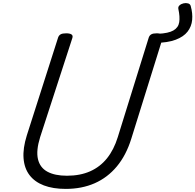

<svg xmlns="http://www.w3.org/2000/svg" viewBox="-20 -1200 1261 1239"><path d="M1211 -1160Q1224 -1114 1220 -1071.5Q1216 -1029 1190.5 -996Q1165 -963 1113.5 -943.5Q1062 -924 980 -923L1000 -982Q1067 -985 1099 -1003.5Q1131 -1022 1136.5 -1056.5Q1142 -1091 1131 -1142Q1128 -1156 1138.5 -1165.5Q1149 -1175 1164.5 -1178.5Q1180 -1182 1194 -1178Q1208 -1174 1211 -1160ZM404 19Q322 19 263 -3.5Q204 -26 170.5 -70Q137 -114 132 -178.5Q127 -243 153 -326L355 -958Q360 -972 371.5 -978.5Q383 -985 407 -985Q430 -985 441 -978Q452 -971 447 -955L239 -315Q212 -228 225 -173Q238 -118 286 -92Q334 -66 412 -66Q497 -66 561.5 -94.5Q626 -123 670.5 -178.5Q715 -234 740 -315L940 -958Q945 -972 956.5 -978.5Q968 -985 991 -985Q1039 -985 1030 -955L827 -304Q794 -198 734 -126Q674 -54 591 -17.5Q508 19 404 19Z"/></svg>

Font: Playwrite NO
Style: Regular
Weight: 400
Designer: Veronika Burian, José Scaglione
Foundry: TypeTogether
Version: Version 1.002